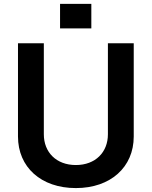

<svg xmlns="http://www.w3.org/2000/svg" viewBox="-20 -948 774 979"><path d="M286.2 -803.3H445.7V-928.3H286.2ZM530.2 -727.3V-263.1C530.2 -171.9 466.6 -106.5 366.8 -106.5C266.7 -106.5 203.5 -171.9 203.5 -263.1V-727.3H71.7V-252.1C71.7 -95.9 188.9 11 366.8 11C544 11 661.9 -95.9 661.9 -252.1V-727.3Z"/></svg>

Font: TID UI Semi Bold
Style: Regular
Weight: 600
Designer: The TID Project Authors
Foundry: Bakken & Bæck
Version: Version 1.001;hotconv 1.0.109;makeotfexe 2.5.65596